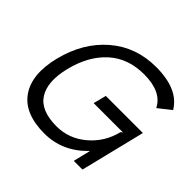

<svg xmlns="http://www.w3.org/2000/svg" viewBox="-193 -1036 1263 1263"><g transform="rotate(45 438.0 -405.0)"><path d="M829 -451 718 0H637L666 -119H664Q540 10 373 10Q187 10 111.5 -98.5Q36 -207 83 -397Q132 -592 265 -706Q398 -820 584 -820Q791 -820 863 -698L775 -629Q725 -730 562 -730Q413 -730 316 -642Q219 -554 180 -397Q143 -246 196 -163Q249 -80 396 -80Q511 -80 601.5 -156.5Q692 -233 721 -351L734 -361H461L484 -451Z"/></g></svg>

Font: Sinkin Sans 400 Italic
Style: Italic
Weight: 400
Italic angle: -112°
Designer: Keith Bates
Foundry: K-Type
Version: Sinkin Sans (version 1.0)  by Keith Bates   •   © 2014   www